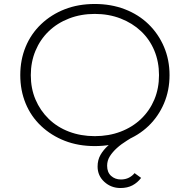

<svg xmlns="http://www.w3.org/2000/svg" viewBox="-20 -725 955 966"><path d="M586 221Q539 221 505 190Q471 159 471 113Q471 80 485.5 54.5Q500 29 524.5 7Q549 -15 581.5 -36.5Q614 -58 652 -79L677 -54Q647 -35 618.5 -17.5Q590 0 568 20Q546 40 532.5 61.5Q519 83 519 109Q519 142 539 160Q559 178 588 178Q611 178 628.5 169Q646 160 657 146L690 170Q672 194 646.5 207.5Q621 221 586 221ZM457 10Q374 10 306 -16.5Q238 -43 187 -91Q136 -139 109 -204.5Q82 -270 82 -347Q82 -424 109 -489.5Q136 -555 187 -603.5Q238 -652 306 -678.5Q374 -705 457 -705Q539 -705 608 -678.5Q677 -652 727 -603.5Q777 -555 805 -489.5Q833 -424 833 -347Q833 -270 805 -204.5Q777 -139 727 -91Q677 -43 608 -16.5Q539 10 457 10ZM457 -40Q527 -40 586.5 -62.5Q646 -85 689.5 -126.5Q733 -168 756.5 -224Q780 -280 780 -347Q780 -414 756.5 -470.5Q733 -527 689.5 -568Q646 -609 586.5 -632Q527 -655 457 -655Q387 -655 327.5 -632Q268 -609 225 -567.5Q182 -526 158.5 -469.5Q135 -413 135 -347Q135 -280 158.5 -224.5Q182 -169 225 -127Q268 -85 327.5 -62.5Q387 -40 457 -40Z"/></svg>

Font: Lexend Exa ExtraLight
Style: Regular
Weight: 250
Designer: Bonnie Shaver-Troup, Thomas Jockin
Foundry: Lexend
Version: Version 1.007